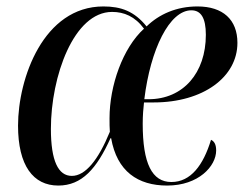

<svg xmlns="http://www.w3.org/2000/svg" viewBox="-20 -566 763 596"><path d="M161 10C234 10 280 -42 323 -137H325C343 -34 408 10 499 10C596 10 651 -50 651 -99C651 -119 644 -128 635 -132C611 -53 572 -1 512 -1C452 -1 423 -58 423 -182C423 -207 425 -231 427 -248H457C611 -248 717 -327 717 -433C717 -505 672 -546 593 -546C528 -546 474 -522 435 -484C397 -531 356 -546 301 -546C115 -546 36 -323 36 -176C36 -52 83 10 161 10ZM441 -258H428C447 -413 506 -534 574 -534C604 -534 619 -510 619 -458C619 -340 549 -258 441 -258ZM203 -20C161 -20 138 -66 138 -166C138 -329 209 -529 328 -529C365 -529 399 -515 427 -477C361 -417 320 -300 320 -199C320 -182 320 -170 321 -157C285 -69 245 -20 203 -20Z"/></svg>

Font: Noto Serif Display Condensed Medium
Style: Italic
Weight: 500
Width: 3
Italic angle: -12°
Designer: Monotype Design Team
Foundry: Monotype Imaging Inc.
Version: Version 2.009